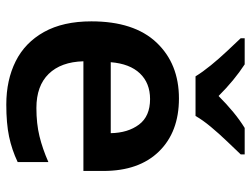

<svg xmlns="http://www.w3.org/2000/svg" viewBox="-116 -690 816 625"><g transform="rotate(90 292.5 -378.0)"><path d="M301 -552Q410 -552 473.5 -487Q537 -422 537 -306V-241H180Q182 -168 221 -128Q260 -88 332 -88Q383 -88 424 -98Q465 -108 508 -127V-27Q468 -8 425 1Q382 10 321 10Q241 10 180 -20.5Q119 -51 84.5 -113Q50 -175 50 -267Q50 -406 119 -479Q188 -552 301 -552ZM303 -458Q251 -458 219.5 -425Q188 -392 183 -330H414Q413 -386 386 -422Q359 -458 303 -458ZM229 -606Q215 -629 193 -656Q171 -683 147 -708.5Q123 -734 105 -753V-766H190Q216 -749 241.5 -728Q267 -707 293 -681Q319 -707 345 -728.5Q371 -750 397 -766H483V-753Q465 -734 440.5 -708.5Q416 -683 393.5 -656Q371 -629 358 -606Z"/></g></svg>

Font: Noto Sans Lao UI SemBd
Style: Regular
Weight: 600
Designer: Monotype Design Team
Foundry: Monotype Imaging Inc.
Version: Version 2.000; ttfautohint (v1.8.4.7-5d5b)